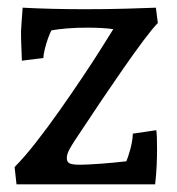

<svg xmlns="http://www.w3.org/2000/svg" viewBox="-20 -480 461 500"><path d="M23 0 18 -45Q43 -70 73.5 -109Q104 -148 135 -192Q166 -236 194.5 -278.5Q223 -321 244 -354.5Q265 -388 275 -404Q263 -406 245 -407Q227 -408 209 -408Q178 -408 154.5 -406Q131 -404 114 -401Q110 -394 105 -380Q100 -366 96.5 -351.5Q93 -337 93 -329L37 -322L35 -375Q34 -397 36 -419Q38 -441 39 -460Q75 -458 117.5 -457Q160 -456 202 -456Q261 -456 311 -457.5Q361 -459 386 -460L391 -420Q378 -407 354 -375Q330 -343 301.5 -302Q273 -261 246 -221Q219 -181 200 -152Q181 -123 176 -116Q166 -101 160 -89.5Q154 -78 154 -68Q154 -58 161.5 -54.5Q169 -51 188 -51Q205 -51 240 -53.5Q275 -56 309 -60Q313 -69 319 -90Q325 -111 326 -132L387 -141Q388 -135 388.5 -123Q389 -111 389 -92Q389 -73 388 -49.5Q387 -26 384 0Z"/></svg>

Font: Maname
Style: Regular
Weight: 400
Designer: Pathum Egodawatta
Foundry: mooniak
Version: Version 1.000; ttfautohint (v1.8.4.7-5d5b)